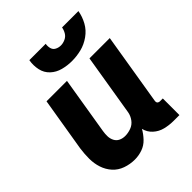

<svg xmlns="http://www.w3.org/2000/svg" viewBox="-210 -866 996 996"><g transform="rotate(-45 288.0 -368.0)"><path d="M198 8Q226 8 253.5 -1.5Q281 -11 301.5 -32.5Q322 -54 336 -79Q343 -49 366 -28Q389 -7 419.5 0.5Q450 8 483 8H524V-114H503Q498 -114 493 -116.5Q488 -119 486.5 -124Q485 -129 486 -135L551 -530H402L346 -190Q342 -168 328 -149Q314 -130 292 -122Q270 -114 249 -114Q230 -114 214.5 -121.5Q199 -129 191 -144.5Q183 -160 182.5 -178Q182 -196 185 -214L237 -530H87L38 -234Q33 -198 33 -163Q33 -128 43.5 -96Q54 -64 76 -39.5Q98 -15 130.5 -3.5Q163 8 198 8ZM328 -584Q363 -584 397.5 -592.5Q432 -601 463 -623Q494 -645 511.5 -677Q529 -709 535 -744H415Q412 -727 403 -712Q394 -697 377.5 -689.5Q361 -682 345 -682Q328 -682 314 -689.5Q300 -697 296 -712.5Q292 -728 295 -744H175Q169 -710 176 -677.5Q183 -645 206.5 -623Q230 -601 262.5 -592.5Q295 -584 328 -584Z"/></g></svg>

Font: Iosevka Sparkle Heavy
Style: Italic
Weight: 900
Italic angle: -9°
Designer: Belleve Invis
Foundry: Belleve Invis
Version: Version 4.5.0; ttfautohint (v1.8.3)